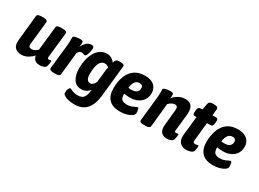

<svg xmlns="http://www.w3.org/2000/svg" viewBox="-33 -1402 3196 2366"><g transform="rotate(30 1565.0 -219.0)"><path d="M155 8Q92 8 60 -25.5Q28 -59 35 -129L72 -493Q75 -525 134 -525H165Q195 -525 208.5 -516Q222 -507 221 -494L186 -163Q183 -137 193.5 -125.5Q204 -114 229 -114Q253 -114 276 -127Q299 -140 312 -157L348 -493Q350 -525 409 -525H441Q471 -525 484.5 -516Q498 -507 497 -494L458 -138Q456 -122 462 -115.5Q468 -109 479 -109Q487 -109 494 -112Q501 -115 505 -115Q515 -115 513 -94Q511 -84 510 -70.5Q509 -57 504 -38Q498 -15 471 -3.5Q444 8 417 8Q373 8 346.5 -11Q320 -30 313 -73Q287 -42 244.5 -17Q202 8 155 8Z M607 2Q547 2 550 -32L584 -349Q587 -380 589 -405.5Q591 -431 591 -453Q591 -467 590.5 -474.5Q590 -482 590 -491Q590 -501 602 -507Q614 -513 631 -516.5Q648 -520 664 -521Q680 -522 688 -522Q709 -522 719.5 -517Q730 -512 731 -493Q732 -474 724 -432Q744 -474 773.5 -502.5Q803 -531 842 -531Q871 -531 875.5 -517.5Q880 -504 880 -494Q880 -482 876 -462.5Q872 -443 866 -423.5Q860 -404 851.5 -390.5Q843 -377 833 -377Q824 -377 813 -382.5Q802 -388 786 -388Q769 -388 754.5 -377Q740 -366 732 -346L699 -31Q696 2 635 2Z M1025 212Q981 212 942 203.5Q903 195 878.5 180Q854 165 854 144Q854 105 865 84.5Q876 64 886 64Q893 64 907.5 72Q922 80 946 87.5Q970 95 1005 95Q1062 95 1087.5 63Q1113 31 1122 -53Q1101 -24 1071 -8Q1041 8 1004 8Q929 8 891.5 -52Q854 -112 854 -205Q854 -270 867.5 -328.5Q881 -387 907.5 -432.5Q934 -478 973.5 -504.5Q1013 -531 1064 -531Q1104 -531 1133.5 -513Q1163 -495 1178 -470Q1181 -479 1183.5 -486Q1186 -493 1188 -498Q1195 -513 1208.5 -519Q1222 -525 1249 -525H1258Q1317 -525 1314 -495L1268 -53Q1253 80 1193.5 146Q1134 212 1025 212ZM1063 -111Q1085 -111 1103 -128Q1121 -145 1132 -168L1147 -315Q1150 -342 1152.5 -359.5Q1155 -377 1159 -390Q1148 -400 1134 -407Q1120 -414 1101 -414Q1054 -414 1028.5 -362.5Q1003 -311 1003 -211Q1003 -164 1017.5 -137.5Q1032 -111 1063 -111Z M1555 8Q1450 8 1397 -46Q1344 -100 1344 -201Q1344 -300 1373 -374.5Q1402 -449 1459.5 -490Q1517 -531 1603 -531Q1660 -531 1695.5 -516Q1731 -501 1750 -478Q1769 -455 1776 -430.5Q1783 -406 1783 -386Q1783 -325 1754.5 -284.5Q1726 -244 1680 -223.5Q1634 -203 1583 -203Q1554 -203 1531.5 -205Q1509 -207 1491 -210Q1492 -153 1513 -131Q1534 -109 1587 -109Q1623 -109 1650 -119Q1677 -129 1695 -139Q1713 -149 1722 -149Q1731 -149 1735.5 -135.5Q1740 -122 1741.5 -105Q1743 -88 1743 -76Q1743 -56 1717 -36.5Q1691 -17 1648.5 -4.5Q1606 8 1555 8ZM1540 -296Q1596 -296 1619 -317.5Q1642 -339 1642 -372Q1642 -396 1628.5 -407.5Q1615 -419 1594 -419Q1515 -419 1500 -299Q1508 -297 1519 -296.5Q1530 -296 1540 -296Z M2225 8Q2191 8 2165 -5Q2139 -18 2126 -49Q2113 -80 2119 -135L2140 -347Q2141 -354 2141 -358.5Q2141 -363 2141 -368Q2141 -409 2101 -409Q2079 -409 2054.5 -395Q2030 -381 2015 -363L1981 -31Q1978 2 1918 2H1889Q1856 2 1843.5 -7Q1831 -16 1833 -31L1866 -349Q1869 -375 1871 -399Q1873 -423 1873 -453Q1873 -462 1872.5 -471Q1872 -480 1872 -491Q1872 -501 1884 -507Q1896 -513 1914 -516.5Q1932 -520 1948.5 -521Q1965 -522 1973 -522Q1999 -522 2007.5 -515.5Q2016 -509 2016 -490Q2016 -469 2012 -444Q2038 -480 2084 -505.5Q2130 -531 2181 -531Q2233 -531 2263.5 -502.5Q2294 -474 2294 -405Q2294 -396 2293.5 -387Q2293 -378 2292 -368L2267 -138Q2265 -122 2271 -115.5Q2277 -109 2288 -109Q2296 -109 2303 -112Q2310 -115 2314 -115Q2324 -115 2322 -94Q2320 -84 2319 -70.5Q2318 -57 2313 -38Q2307 -15 2280 -3.5Q2253 8 2225 8Z M2502 8Q2464 8 2434.5 -6.5Q2405 -21 2389.5 -54.5Q2374 -88 2380 -144L2408 -406H2381Q2350 -406 2356 -456L2358 -473Q2363 -523 2393 -523H2423L2442 -616Q2449 -650 2501 -650H2521Q2580 -650 2576 -612L2567 -523H2622Q2652 -523 2647 -473L2645 -456Q2639 -406 2610 -406H2557L2530 -145Q2525 -109 2560 -109Q2575 -109 2585 -112.5Q2595 -116 2600 -116Q2610 -116 2607 -95Q2606 -85 2604.5 -71.5Q2603 -58 2599 -39Q2591 -15 2561 -3.5Q2531 8 2502 8Z M2878 8Q2773 8 2720 -46Q2667 -100 2667 -201Q2667 -300 2696 -374.5Q2725 -449 2782.5 -490Q2840 -531 2926 -531Q2983 -531 3018.5 -516Q3054 -501 3073 -478Q3092 -455 3099 -430.5Q3106 -406 3106 -386Q3106 -325 3077.5 -284.5Q3049 -244 3003 -223.5Q2957 -203 2906 -203Q2877 -203 2854.5 -205Q2832 -207 2814 -210Q2815 -153 2836 -131Q2857 -109 2910 -109Q2946 -109 2973 -119Q3000 -129 3018 -139Q3036 -149 3045 -149Q3054 -149 3058.5 -135.5Q3063 -122 3064.5 -105Q3066 -88 3066 -76Q3066 -56 3040 -36.5Q3014 -17 2971.5 -4.5Q2929 8 2878 8ZM2863 -296Q2919 -296 2942 -317.5Q2965 -339 2965 -372Q2965 -396 2951.5 -407.5Q2938 -419 2917 -419Q2838 -419 2823 -299Q2831 -297 2842 -296.5Q2853 -296 2863 -296Z"/></g></svg>

Font: Asap Semi Condensed Semi Condensed Regular
Style: Bold Italic
Weight: 700
Width: 4
Italic angle: -6°
Designer: Pablo Cosgaya
Foundry: Omnibus-Type
Version: Version 3.001; ttfautohint (v1.8.4.7-5d5b)